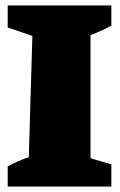

<svg xmlns="http://www.w3.org/2000/svg" viewBox="-20 -680 438 700"><path d="M8 0V-73Q45 -94 85 -107L98 -549L8 -580V-660H386V-587Q351 -567 310 -552V-103L386 -81V0Z"/></svg>

Font: Piazzolla Black
Style: Regular
Weight: 900
Designer: Juan Pablo del Peral
Foundry: Huerta Tipografica
Version: Version 1.330